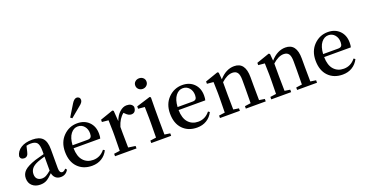

<svg xmlns="http://www.w3.org/2000/svg" viewBox="-39 -1595 4492 2364"><g transform="rotate(-20 2207.5 -413.0)"><path d="M356.4 -109.4V-293Q312.5 -281.2 264.6 -263.7Q203.1 -239.3 178.7 -207.5Q154.3 -175.8 154.3 -134.8Q154.3 -92.8 177.2 -71.3Q200.2 -49.8 239.3 -49.8Q265.6 -49.8 289.6 -62Q313.5 -74.2 356.4 -109.4ZM544.9 -66.4 561.5 -47.9Q528.3 12.7 460.9 12.7Q419.9 12.7 393.6 -10.3Q367.2 -33.2 359.4 -74.2Q311.5 -25.4 276.9 -5.4Q242.2 14.6 192.4 14.6Q128.9 14.6 88.4 -21Q47.9 -56.6 47.9 -119.1Q47.9 -176.8 88.9 -216.3Q129.9 -255.9 236.3 -292Q335.9 -320.3 356.4 -325.2V-366.2Q356.4 -445.3 333 -473.6Q309.6 -502 252 -502Q223.6 -502 193.4 -494.1L175.8 -419.9Q164.1 -358.4 116.2 -358.4Q69.3 -358.4 63.5 -402.3Q76.2 -466.8 134.3 -503.9Q192.4 -541 284.2 -541Q377 -541 418.9 -496.1Q460.9 -451.2 460.9 -349.6V-103.5Q460.9 -38.1 499 -38.1Q520.5 -38.1 544.9 -66.4Z M839.8 -619.1 817.4 -635.7Q855.5 -699.2 911.1 -789.1Q942.4 -839.8 975.6 -839.8Q993.2 -839.8 1005.9 -828.1Q1018.6 -816.4 1018.6 -795.9Q1018.6 -763.7 971.7 -728.5Q937.5 -701.2 839.8 -619.1ZM728.5 -305.7H924.8Q957 -305.7 969.2 -321.3Q981.4 -336.9 981.4 -371.1Q981.4 -427.7 949.2 -464.8Q917 -502 866.2 -502Q812.5 -502 773.4 -452.1Q734.4 -402.3 728.5 -305.7ZM1077.1 -266.6H727.5Q729.5 -158.2 778.8 -103.5Q828.1 -48.8 908.2 -48.8Q1000 -48.8 1061.5 -126L1081.1 -112.3Q1050.8 -51.8 996.6 -18.6Q942.4 14.6 871.1 14.6Q754.9 14.6 684.1 -58.6Q613.3 -131.8 613.3 -261.7Q613.3 -386.7 689.9 -463.9Q766.6 -541 873 -541Q967.8 -541 1025.9 -482.4Q1084 -423.8 1084 -328.1Q1084 -288.1 1077.1 -266.6Z M1349.6 -530.3 1359.4 -392.6Q1383.8 -460.9 1428.2 -501Q1472.7 -541 1519.5 -541Q1586.9 -541 1603.5 -491.2Q1601.6 -415 1540 -415Q1503.9 -415 1466.8 -454.1L1454.1 -466.8Q1389.6 -417 1359.4 -316.4V-232.4Q1359.4 -212.9 1362.3 -45.9L1455.1 -32.2V0H1173.8V-32.2L1251 -43Q1253.9 -127.9 1253.9 -232.4V-295.9Q1253.9 -351.6 1250 -443.4L1166 -451.2V-481.4L1335 -540Z M1779.3 -662.1Q1748 -662.1 1726.6 -682.1Q1705.1 -702.1 1705.1 -732.4Q1705.1 -762.7 1726.6 -781.7Q1748 -800.8 1779.3 -800.8Q1809.6 -800.8 1831.1 -781.7Q1852.5 -762.7 1852.5 -732.4Q1852.5 -702.1 1831.1 -682.1Q1809.6 -662.1 1779.3 -662.1ZM1836.9 -43 1909.2 -32.2V0H1648.4V-32.2L1726.6 -43Q1728.5 -156.2 1728.5 -232.4V-295.9Q1728.5 -373 1725.6 -444.3L1640.6 -452.1V-483.4L1823.2 -540L1836.9 -530.3L1835 -380.9V-232.4Q1835 -154.3 1836.9 -43Z M2104.5 -305.7H2300.8Q2333 -305.7 2345.2 -321.3Q2357.4 -336.9 2357.4 -371.1Q2357.4 -427.7 2325.2 -464.8Q2293 -502 2242.2 -502Q2188.5 -502 2149.4 -452.1Q2110.4 -402.3 2104.5 -305.7ZM2453.1 -266.6H2103.5Q2105.5 -158.2 2154.8 -103.5Q2204.1 -48.8 2284.2 -48.8Q2376 -48.8 2437.5 -126L2457 -112.3Q2426.8 -51.8 2372.6 -18.6Q2318.4 14.6 2247.1 14.6Q2130.9 14.6 2060.1 -58.6Q1989.3 -131.8 1989.3 -261.7Q1989.3 -386.7 2065.9 -463.9Q2142.6 -541 2249 -541Q2343.8 -541 2401.9 -482.4Q2460 -423.8 2460 -328.1Q2460 -288.1 2453.1 -266.6Z M3076.2 -43 3148.4 -32.2V0H2887.7V-32.2L2965.8 -43Q2967.8 -154.3 2967.8 -232.4V-345.7Q2967.8 -414.1 2946.8 -442.9Q2925.8 -471.7 2880.9 -471.7Q2812.5 -471.7 2735.4 -401.4V-232.4Q2735.4 -210 2738.3 -43L2809.6 -32.2V0H2548.8V-32.2L2627 -43Q2629.9 -127.9 2629.9 -232.4V-295.9Q2629.9 -351.6 2626 -443.4L2542 -451.2V-481.4L2710.9 -540L2725.6 -530.3L2733.4 -440.4Q2822.3 -541 2928.7 -541Q3074.2 -541 3074.2 -344.7V-232.4Q3074.2 -154.3 3076.2 -43Z M3748 -43 3820.3 -32.2V0H3559.6V-32.2L3637.7 -43Q3639.6 -154.3 3639.6 -232.4V-345.7Q3639.6 -414.1 3618.7 -442.9Q3597.7 -471.7 3552.7 -471.7Q3484.4 -471.7 3407.2 -401.4V-232.4Q3407.2 -210 3410.2 -43L3481.4 -32.2V0H3220.7V-32.2L3298.8 -43Q3301.8 -127.9 3301.8 -232.4V-295.9Q3301.8 -351.6 3297.9 -443.4L3213.9 -451.2V-481.4L3382.8 -540L3397.5 -530.3L3405.3 -440.4Q3494.1 -541 3600.6 -541Q3746.1 -541 3746.1 -344.7V-232.4Q3746.1 -154.3 3748 -43Z M4011.7 -305.7H4208Q4240.2 -305.7 4252.4 -321.3Q4264.6 -336.9 4264.6 -371.1Q4264.6 -427.7 4232.4 -464.8Q4200.2 -502 4149.4 -502Q4095.7 -502 4056.6 -452.1Q4017.6 -402.3 4011.7 -305.7ZM4360.4 -266.6H4010.7Q4012.7 -158.2 4062 -103.5Q4111.3 -48.8 4191.4 -48.8Q4283.2 -48.8 4344.7 -126L4364.3 -112.3Q4334 -51.8 4279.8 -18.6Q4225.6 14.6 4154.3 14.6Q4038.1 14.6 3967.3 -58.6Q3896.5 -131.8 3896.5 -261.7Q3896.5 -386.7 3973.1 -463.9Q4049.8 -541 4156.2 -541Q4251 -541 4309.1 -482.4Q4367.2 -423.8 4367.2 -328.1Q4367.2 -288.1 4360.4 -266.6Z"/></g></svg>

Font: GenYoMin TW TTF SemiBold
Style: Regular
Weight: 600
Version: Version 1.300